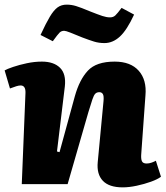

<svg xmlns="http://www.w3.org/2000/svg" viewBox="-24 -795 715 829"><path d="M671 -32Q657 -21 628 -10.5Q599 0 566 7Q533 14 506 14Q447 14 420 -14.5Q393 -43 398 -95L423 -359Q425 -381 420 -389Q415 -397 405 -397Q394 -397 387.5 -390.5Q381 -384 375 -366Q369 -348 358 -312L268 0H70L86 -394Q87 -426 65 -426Q57 -426 46 -422.5Q35 -419 19 -413L-4 -491Q6 -497 32.5 -506Q59 -515 92 -522Q125 -529 157 -529Q208 -529 235 -502.5Q262 -476 256 -422L222 -141L233 -138L299 -379Q319 -451 355.5 -490Q392 -529 471 -529Q540 -529 575 -489.5Q610 -450 604 -383L586 -132Q584 -110 588.5 -99.5Q593 -89 609 -89Q620 -89 631 -93Q642 -97 649 -101ZM427 -609Q403 -609 382 -615.5Q361 -622 332 -633Q298 -647 279 -654.5Q260 -662 253 -662Q241 -662 233 -654Q225 -646 204 -617L151 -644Q174 -694 191 -722.5Q208 -751 224.5 -763Q241 -775 264 -775Q284 -775 304 -769Q324 -763 367 -745Q400 -732 418 -726Q436 -720 451 -720Q465 -720 474 -728.5Q483 -737 501 -761L555 -732Q524 -665 493.5 -637Q463 -609 427 -609Z"/></svg>

Font: Literata 12pt ExtraBold
Style: Italic
Weight: 800
Italic angle: -2°
Designer: Latin by Veronika Burian and Jose Scaglione. Greek by Irene Vlachou. Cyrillic by Vera Evstafieva
Foundry: TypeTogether
Version: Version 3.002